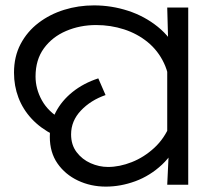

<svg xmlns="http://www.w3.org/2000/svg" viewBox="-20 -686 781 713"><path d="M179 -185Q130 -210 97.5 -245Q65 -280 48.5 -323.5Q32 -367 32 -416Q32 -476 56.5 -522.5Q81 -569 123 -601Q165 -633 218 -649.5Q271 -666 329 -666Q394 -666 455.5 -646Q517 -626 566 -586.5Q615 -547 644 -487Q673 -427 673 -347L611 -344Q611 -405 589 -451.5Q567 -498 528.5 -529.5Q490 -561 440.5 -577Q391 -593 337 -593Q277 -593 225.5 -571Q174 -549 143 -506.5Q112 -464 112 -402Q112 -356 135.5 -313.5Q159 -271 208 -243L179 -185ZM373 7Q317 7 269.5 -15.5Q222 -38 193.5 -79Q165 -120 165 -178Q165 -227 187 -269.5Q209 -312 249.5 -344.5Q290 -377 345 -395L372 -333Q317 -314 280.5 -275.5Q244 -237 244 -187Q244 -148 264.5 -121Q285 -94 316.5 -80Q348 -66 381 -66Q424 -66 469.5 -84Q515 -102 553 -137Q591 -172 612 -224L650 -180Q626 -116 581.5 -74.5Q537 -33 482.5 -13Q428 7 373 7ZM606 -106 601 -144V-471L605 -511L601 -658H679V0H601Z"/></svg>

Font: oriya25
Style: Book
Weight: 400
Designer: Jelle Bosma - Monotype Design Team
Foundry: Monotype Imaging Inc.
Version: Version 2.003